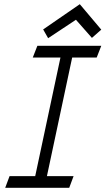

<svg xmlns="http://www.w3.org/2000/svg" viewBox="-20 -901 506 921"><path d="M210.9 -717.8 344.2 -806.2 420.9 -719.2 465.8 -758.8 362.8 -880.9 187 -759.8ZM443.8 -625 465.8 -681.2H159.2L137.2 -625H270L148.9 -56.2H25.9L4.9 0H312L333 -56.2H205.1L326.2 -625Z"/></svg>

Font: Comic Neue Angular
Style: Italic
Weight: 400
Italic angle: -12°
Designer: Craig Rozynski
Foundry: Craig Rozynski
Version: Version 2.003